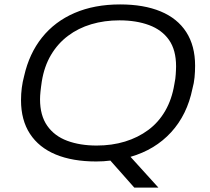

<svg xmlns="http://www.w3.org/2000/svg" viewBox="-20 -718 949 868"><path d="M587 130 479 8Q464 10 447.5 11Q431 12 415 12Q308 12 232 -19.5Q156 -51 115.5 -113Q75 -175 75 -265Q75 -294 78.5 -321Q82 -348 89 -374Q112 -476 170 -548.5Q228 -621 317.5 -659.5Q407 -698 523 -698Q630 -698 706 -666.5Q782 -635 822 -573Q862 -511 862 -421Q862 -394 859.5 -368Q857 -342 850 -317Q826 -199 753.5 -120Q681 -41 570 -9L696 130ZM417 -60Q486 -60 545 -78Q604 -96 650.5 -130.5Q697 -165 727 -217Q757 -269 768 -336Q771 -350 772.5 -361.5Q774 -373 774.5 -382.5Q775 -392 775.5 -401Q776 -410 776 -418Q776 -492 744 -537.5Q712 -583 654 -604.5Q596 -626 520 -626Q452 -626 393 -608.5Q334 -591 287.5 -556Q241 -521 210.5 -469.5Q180 -418 169 -350Q167 -337 165.5 -325Q164 -313 163 -303.5Q162 -294 161.5 -285.5Q161 -277 161 -269Q161 -196 193.5 -149.5Q226 -103 284 -81.5Q342 -60 417 -60Z"/></svg>

Font: Archivo SemiExpanded Light
Style: Italic
Weight: 300
Width: 6
Italic angle: -10°
Designer: Hector Gatti
Foundry: Omnibus-Type
Version: Version 2.001